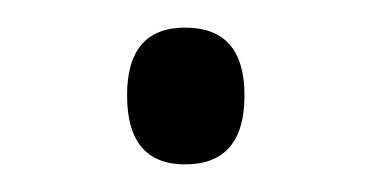

<svg xmlns="http://www.w3.org/2000/svg" viewBox="-20 -499 269 139"><path d="M72 -430Q72 -479 114 -479Q157 -479 157 -430Q157 -380 114 -380Q72 -380 72 -430Z"/></svg>

Font: Noto Sans Telugu UI SemiCondensed Light
Style: Regular
Weight: 300
Width: 4
Designer: Jelle Bosma - Monotype Design Team
Foundry: Monotype Imaging Inc.
Version: Version 2.005; ttfautohint (v1.8.4.7-5d5b)